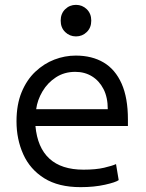

<svg xmlns="http://www.w3.org/2000/svg" viewBox="-20 -759 600 791"><path d="M312 12Q221 12 162.5 -24.5Q104 -61 76 -123Q48 -185 48 -259Q48 -328 69 -379Q90 -430 125.5 -463.5Q161 -497 204 -513.5Q247 -530 292 -530Q359 -530 407 -501.5Q455 -473 481 -414.5Q507 -356 507 -267Q507 -263 507 -255Q507 -247 507 -240H126Q134 -151 183.5 -105.5Q233 -60 324 -60Q375 -60 409 -68Q443 -76 458 -83L469 -17Q457 -8 412.5 2Q368 12 312 12ZM129 -309H424Q424 -358 406.5 -392Q389 -426 359 -444.5Q329 -463 290 -463Q245 -463 210.5 -440.5Q176 -418 155 -382.5Q134 -347 129 -309ZM293 -609Q267 -609 248.5 -627Q230 -645 230 -674Q230 -703 248.5 -721Q267 -739 293 -739Q319 -739 337.5 -721Q356 -703 356 -674Q356 -645 337.5 -627Q319 -609 293 -609Z"/></svg>

Font: Ubuntu Sans Mono
Style: Regular
Weight: 400
Monospace: yes
Designer: Dalton Maag Ltd
Foundry: Dalton Maag Ltd
Version: Version 1.006